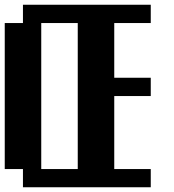

<svg xmlns="http://www.w3.org/2000/svg" viewBox="-20 -789 732 809"><path d="M307.6 -76.7V-691.9H153.8V-76.7ZM76.7 0V-76.7H0V-691.9H76.7V-769H615.2V-691.9H461.4V-461.4H615.2V-384.3H461.4V-76.7H615.2V0Z"/></svg>

Font: Good Old DOS
Style: Regular
Weight: 400
Designer: Vasily Draigo
Foundry: Vasily Draigo
Version: 1.0